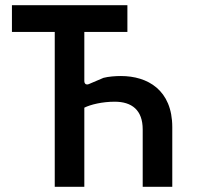

<svg xmlns="http://www.w3.org/2000/svg" viewBox="-20 -720 758 740"><path d="M530 -221V0H644V-230C644 -373 549 -427 446 -427C425 -427 398 -425 379 -420L325 -397C313 -391 305 -396 305 -408V-597H471V-700H26V-597H191V0H305V-305C329 -317 374 -328 422 -328C488 -328 530 -296 530 -221Z"/></svg>

Font: Finlandica Medium
Style: Regular
Weight: 500
Designer: Niklas Ekholm, Juho Hiilivirta, Jaakko Suomalainen
Foundry: Helsinki Type Studio
Version: Version 2.000;Glyphs 3.2 (3202)